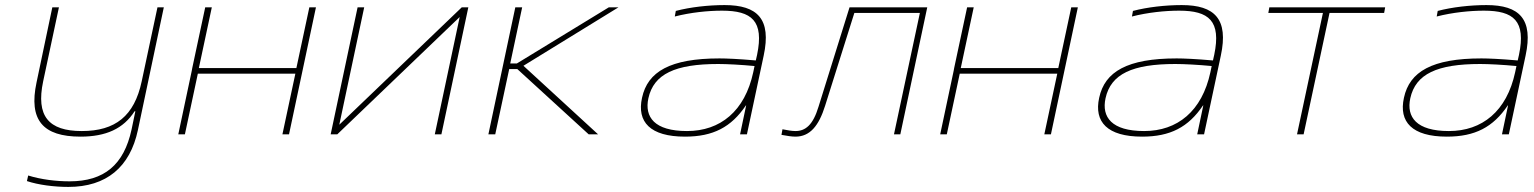

<svg xmlns="http://www.w3.org/2000/svg" viewBox="-20 -529 6040 756"><path d="M523 -17 625 -500H600L538 -209C509 -72 434 -13 302 -13C171 -13 121 -72 150 -209L212 -500H186L124 -205C92 -56 149 9 297 9C397 9 466 -22 510 -91H513L498 -19C468 120 390 185 254 185C202 185 142 178 91 162L86 184C131 199 193 207 249 207C399 207 492 129 523 -17Z M682 0H708L759 -239H1143L1092 0H1118L1224 -500H1198L1147 -261H763L814 -500H788L737 -261L735 -250Z M1282 0H1308L1790 -462L1692 0H1718L1824 -500H1798L1316 -38L1414 -500H1388Z M2009 -500 1903 0H1930L1985 -257H2017L2298 0H2335L2041 -270L2415 -500H2377L2015 -279H1989L2036 -500Z M2833 -509C2769 -509 2698 -501 2641 -486L2637 -464C2699 -480 2768 -487 2823 -487C2940 -487 2989 -447 2961 -313L2956 -291C2888 -297 2840 -299 2813 -299C2619 -299 2530 -247 2508 -144C2487 -49 2540 9 2677 9C2788 9 2859 -28 2917 -114H2918L2894 0H2921L2987 -310C3018 -454 2963 -509 2833 -509ZM2533 -142C2554 -238 2639 -277 2808 -277C2842 -277 2899 -274 2951 -269L2946 -245C2913 -91 2816 -13 2685 -13C2557 -13 2517 -68 2533 -142Z M3229 -113 3344 -478H3602L3500 0H3525L3631 -500H3325L3203 -109C3181 -36 3151 -13 3112 -13C3099 -13 3080 -16 3061 -20L3057 2C3079 6 3097 9 3112 9C3169 9 3204 -33 3229 -113Z M3682 0H3708L3759 -239H4143L4092 0H4118L4224 -500H4198L4147 -261H3763L3814 -500H3788L3737 -261L3735 -250Z M4633 -509C4569 -509 4498 -501 4441 -486L4437 -464C4499 -480 4568 -487 4623 -487C4740 -487 4789 -447 4761 -313L4756 -291C4688 -297 4640 -299 4613 -299C4419 -299 4330 -247 4308 -144C4287 -49 4340 9 4477 9C4588 9 4659 -28 4717 -114H4718L4694 0H4721L4787 -310C4818 -454 4763 -509 4633 -509ZM4333 -142C4354 -238 4439 -277 4608 -277C4642 -277 4699 -274 4751 -269L4746 -245C4713 -91 4616 -13 4485 -13C4357 -13 4317 -68 4333 -142Z M5087 0H5113L5215 -478H5430L5434 -500H4978L4974 -478H5189Z M5833 -509C5769 -509 5698 -501 5641 -486L5637 -464C5699 -480 5768 -487 5823 -487C5940 -487 5989 -447 5961 -313L5956 -291C5888 -297 5840 -299 5813 -299C5619 -299 5530 -247 5508 -144C5487 -49 5540 9 5677 9C5788 9 5859 -28 5917 -114H5918L5894 0H5921L5987 -310C6018 -454 5963 -509 5833 -509ZM5533 -142C5554 -238 5639 -277 5808 -277C5842 -277 5899 -274 5951 -269L5946 -245C5913 -91 5816 -13 5685 -13C5557 -13 5517 -68 5533 -142Z"/></svg>

Font: LT Wave Mono Thin
Style: Italic
Weight: 100
Designer: Daniel Lyons
Version: Version 2.5 (Glyphs App)